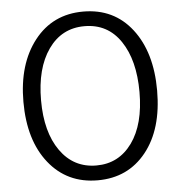

<svg xmlns="http://www.w3.org/2000/svg" viewBox="-54 -800 816 869"><g transform="rotate(-5 354.5 -365.5)"><path d="M50.8 -365.2Q50.8 -537.1 133.8 -643.1Q216.8 -749 355.5 -749Q495.1 -749 576.7 -643.6Q658.2 -538.1 658.2 -364.3Q658.2 -188.5 575.7 -85.4Q493.2 17.6 355.5 17.6Q216.8 17.6 133.8 -86.4Q50.8 -190.4 50.8 -365.2ZM130.9 -365.2Q130.9 -220.7 191.4 -135.3Q252 -49.8 355.5 -49.8Q457 -49.8 517.6 -133.8Q578.1 -217.8 578.1 -364.3Q578.1 -508.8 519.5 -595.7Q460.9 -682.6 355.5 -682.6Q252 -682.6 191.4 -596.7Q130.9 -510.7 130.9 -365.2Z"/></g></svg>

Font: Gothic A1
Style: Regular
Weight: 400
Designer: HanYang I&C Co.,Ltd.
Foundry: HanYang I&C Co.,Ltd.
Version: Version 2.50